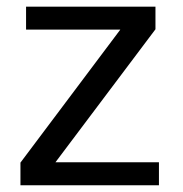

<svg xmlns="http://www.w3.org/2000/svg" viewBox="-20 -548 540 568"><path d="M450.2 -67.9V0H40.5V-66.9L335.9 -460.4H57.1V-528.3H439.9V-461.4L144 -67.9Z"/></svg>

Font: Arimo
Style: Regular
Weight: 400
Designer: Steve Matteson
Foundry: Monotype Imaging Inc.
Version: Version 1.33